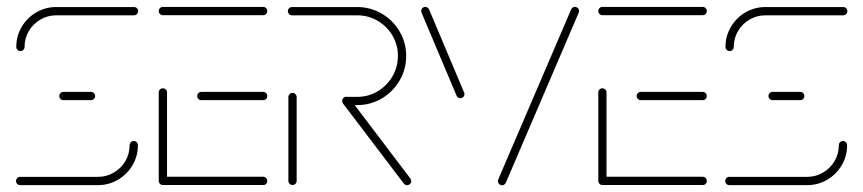

<svg xmlns="http://www.w3.org/2000/svg" viewBox="-20 -539 2514 559"><path d="M369.6 -128.5Q374.4 -128.5 378 -124.8Q381.5 -121.1 381.5 -116.3Q381.5 -84.4 365.7 -57.8Q350 -31.1 323.3 -15.6Q296.7 0 265.2 0H38.5Q33.7 0 30.2 -3.5Q26.7 -7 26.7 -12.2Q26.7 -17 30.2 -20.6Q33.7 -24.1 38.5 -24.1H265.2Q290 -24.1 311.3 -36.5Q332.6 -48.9 345 -70Q357.4 -91.1 357.4 -116.3Q357.4 -121.5 361.1 -125Q364.8 -128.5 369.6 -128.5ZM257 -259.3Q257 -254.4 253.5 -250.9Q250 -247.4 244.8 -247.4H164.4Q159.6 -247.4 156.1 -250.9Q152.6 -254.4 152.6 -259.3Q152.6 -264.4 156.1 -268Q159.6 -271.5 164.4 -271.5H244.8Q250 -271.5 253.5 -268Q257 -264.4 257 -259.3ZM39.6 -390.4Q34.4 -390.4 30.9 -393.9Q27.4 -397.4 27.4 -402.2Q27.4 -434.1 43.1 -460.7Q58.9 -487.4 85.6 -503Q112.2 -518.5 143.7 -518.5H370.4Q375.2 -518.5 378.7 -515Q382.2 -511.5 382.2 -506.7Q382.2 -501.5 378.7 -498Q375.2 -494.4 370.4 -494.4H143.7Q118.9 -494.4 97.6 -482Q76.3 -469.6 63.9 -448.5Q51.5 -427.4 51.5 -402.2Q51.5 -397.4 48 -393.9Q44.4 -390.4 39.6 -390.4Z M442.2 -13V-270Q442.2 -275.2 445.7 -278.5Q449.3 -281.9 454.1 -281.9Q459.3 -281.9 462.8 -278.3Q466.3 -274.8 466.3 -270V-13ZM758.1 -12.2Q758.1 -7 754.6 -3.5Q751.1 0 746.3 -0.4H454.1Q449.3 -0.4 445.7 -3.9Q442.2 -7.4 442.2 -12.2Q442.2 -17.4 445.7 -20.9Q449.3 -24.4 454.1 -24.4H746.3Q751.1 -24.4 754.6 -20.9Q758.1 -17.4 758.1 -12.2ZM554.1 -259.3Q554.1 -264.4 557.6 -268Q561.1 -271.5 565.9 -271.5H746.3Q751.1 -271.5 754.6 -268Q758.1 -264.4 758.1 -259.3Q758.1 -254.4 754.8 -250.9Q751.5 -247.4 746.3 -247.4H565.9Q561.1 -247.4 557.6 -250.9Q554.1 -254.4 554.1 -259.3ZM442.2 -506.7Q442.2 -511.9 445.7 -515.4Q449.3 -518.9 454.1 -518.9H746.3Q751.1 -518.9 754.6 -515.4Q758.1 -511.9 758.1 -506.7Q758.1 -501.9 754.8 -498.3Q751.5 -494.8 746.3 -494.8H454.1Q449.3 -494.8 445.7 -498.3Q442.2 -501.9 442.2 -506.7Z M831.9 -0.4Q826.7 -0.4 823.1 -3.9Q819.6 -7.4 819.6 -12.2V-256.3Q819.6 -261.5 823.3 -265Q827 -268.5 831.9 -268.5Q836.7 -268.5 840.2 -264.8Q843.7 -261.1 843.7 -256.3V-12.2Q843.7 -7.4 840.2 -3.9Q836.7 -0.4 831.9 -0.4ZM1177.4 -11.9Q1177.4 -7 1173.9 -3.5Q1170.4 0 1165.2 0Q1159.6 0 1155.9 -4.4L978.5 -237.8Q976.3 -241.1 976.3 -245.2Q976.3 -250.4 979.8 -253.9Q983.3 -257.4 988.1 -257.4Q993.7 -257.4 997.8 -252.6L1174.8 -19.3Q1177.4 -15.9 1177.4 -11.9ZM976.3 -245.2Q976.3 -250 979.8 -253.5Q983.3 -257 988.1 -257H1020Q1052.2 -257 1079.4 -273.1Q1106.7 -289.3 1122.6 -316.7Q1138.5 -344.1 1138.5 -376.3Q1138.5 -408.5 1122.6 -435.6Q1106.7 -462.6 1079.4 -478.5Q1052.2 -494.4 1020 -494.4H830Q825.2 -494.4 821.7 -498Q818.1 -501.5 818.1 -506.7Q818.1 -511.5 821.7 -515Q825.2 -518.5 830 -518.5H1020Q1058.5 -518.5 1091.3 -499.4Q1124.1 -480.4 1143.3 -447.6Q1162.6 -414.8 1162.6 -376.3Q1162.6 -337.4 1143.3 -304.4Q1124.1 -271.5 1091.3 -252.2Q1058.5 -233 1020 -233H988.1Q983.3 -233 979.8 -236.5Q976.3 -240 976.3 -245.2Z M1332.2 -265.2Q1332.2 -260 1328.7 -256.5Q1325.2 -253 1320.4 -253Q1316.7 -253 1313.7 -255Q1310.7 -257 1309.3 -260.4L1207.4 -501.9Q1206.3 -504.1 1206.3 -506.7Q1206.3 -511.9 1209.8 -515.4Q1213.3 -518.9 1218.1 -518.9Q1221.9 -518.9 1224.8 -516.9Q1227.8 -514.8 1229.3 -511.5L1331.1 -270Q1332.2 -267.8 1332.2 -265.2ZM1441.9 0.4Q1437 0.4 1433.3 -3.3Q1429.6 -7 1429.6 -11.9Q1429.6 -14.4 1430.7 -16.7L1643 -511.9Q1644.4 -514.8 1647.2 -516.9Q1650 -518.9 1653.7 -518.9Q1658.9 -518.9 1662.4 -515.4Q1665.9 -511.9 1665.9 -506.7Q1665.9 -504.1 1664.8 -501.9L1452.6 -6.7Q1451.1 -3.7 1448.3 -1.7Q1445.6 0.4 1441.9 0.4Z M1721.9 -13V-270Q1721.9 -275.2 1725.4 -278.5Q1728.9 -281.9 1733.7 -281.9Q1738.9 -281.9 1742.4 -278.3Q1745.9 -274.8 1745.9 -270V-13ZM2037.8 -12.2Q2037.8 -7 2034.3 -3.5Q2030.7 0 2025.9 -0.4H1733.7Q1728.9 -0.4 1725.4 -3.9Q1721.9 -7.4 1721.9 -12.2Q1721.9 -17.4 1725.4 -20.9Q1728.9 -24.4 1733.7 -24.4H2025.9Q2030.7 -24.4 2034.3 -20.9Q2037.8 -17.4 2037.8 -12.2ZM1833.7 -259.3Q1833.7 -264.4 1837.2 -268Q1840.7 -271.5 1845.6 -271.5H2025.9Q2030.7 -271.5 2034.3 -268Q2037.8 -264.4 2037.8 -259.3Q2037.8 -254.4 2034.4 -250.9Q2031.1 -247.4 2025.9 -247.4H1845.6Q1840.7 -247.4 1837.2 -250.9Q1833.7 -254.4 1833.7 -259.3ZM1721.9 -506.7Q1721.9 -511.9 1725.4 -515.4Q1728.9 -518.9 1733.7 -518.9H2025.9Q2030.7 -518.9 2034.3 -515.4Q2037.8 -511.9 2037.8 -506.7Q2037.8 -501.9 2034.4 -498.3Q2031.1 -494.8 2025.9 -494.8H1733.7Q1728.9 -494.8 1725.4 -498.3Q1721.9 -501.9 1721.9 -506.7Z M2434.4 -128.5Q2439.3 -128.5 2442.8 -124.8Q2446.3 -121.1 2446.3 -116.3Q2446.3 -84.4 2430.6 -57.8Q2414.8 -31.1 2388.1 -15.6Q2361.5 0 2330 0H2103.3Q2098.5 0 2095 -3.5Q2091.5 -7 2091.5 -12.2Q2091.5 -17 2095 -20.6Q2098.5 -24.1 2103.3 -24.1H2330Q2354.8 -24.1 2376.1 -36.5Q2397.4 -48.9 2409.8 -70Q2422.2 -91.1 2422.2 -116.3Q2422.2 -121.5 2425.9 -125Q2429.6 -128.5 2434.4 -128.5ZM2321.9 -259.3Q2321.9 -254.4 2318.3 -250.9Q2314.8 -247.4 2309.6 -247.4H2229.3Q2224.4 -247.4 2220.9 -250.9Q2217.4 -254.4 2217.4 -259.3Q2217.4 -264.4 2220.9 -268Q2224.4 -271.5 2229.3 -271.5H2309.6Q2314.8 -271.5 2318.3 -268Q2321.9 -264.4 2321.9 -259.3ZM2104.4 -390.4Q2099.3 -390.4 2095.7 -393.9Q2092.2 -397.4 2092.2 -402.2Q2092.2 -434.1 2108 -460.7Q2123.7 -487.4 2150.4 -503Q2177 -518.5 2208.5 -518.5H2435.2Q2440 -518.5 2443.5 -515Q2447 -511.5 2447 -506.7Q2447 -501.5 2443.5 -498Q2440 -494.4 2435.2 -494.4H2208.5Q2183.7 -494.4 2162.4 -482Q2141.1 -469.6 2128.7 -448.5Q2116.3 -427.4 2116.3 -402.2Q2116.3 -397.4 2112.8 -393.9Q2109.3 -390.4 2104.4 -390.4Z"/></svg>

Font: 26F Galaxy Sans Thin
Style: Regular
Weight: 100
Designer: C₂₉H₂₅N₃O₅
Version: Version 1.100